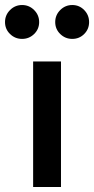

<svg xmlns="http://www.w3.org/2000/svg" viewBox="-62 -745 375 765"><path d="M74 -609.5Q54 -590 26 -590Q-2 -590 -22 -609.5Q-42 -629 -42 -657Q-42 -685 -22 -705Q-2 -725 26 -725Q54 -725 74 -705Q94 -685 94 -657Q94 -629 74 -609.5ZM273.5 -609.5Q254 -590 226 -590Q198 -590 178 -609.5Q158 -629 158 -657Q158 -685 178 -705Q198 -725 226 -725Q254 -725 273.5 -705Q293 -685 293 -657Q293 -629 273.5 -609.5ZM70 0V-500H181V0Z"/></svg>

Font: Orkney Medium
Style: Regular
Weight: 500
Designer: Samuel Oakes and Alfredo Marco Pradil
Foundry: Alfredo Marco Pradil
Version: 1.0; ttfautohint (v1.5)